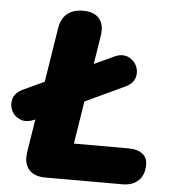

<svg xmlns="http://www.w3.org/2000/svg" viewBox="-95 -762 731 809"><g transform="rotate(5 271.0 -357.0)"><path d="M127 0Q79 0 56.5 -26.5Q34 -53 41 -100L125 -629Q138 -714 225 -714Q271 -714 293 -688Q315 -662 307 -614L234 -153H464Q502 -153 523.5 -137Q545 -121 545 -91Q545 -48 520.5 -24Q496 0 453 0ZM61 -239Q27 -224 1 -234Q-25 -244 -36.5 -268Q-48 -292 -40.5 -318.5Q-33 -345 1 -361L369 -532Q402 -548 428 -537.5Q454 -527 465.5 -503Q477 -479 469.5 -453Q462 -427 428 -411Z"/></g></svg>

Font: Nunito Black
Style: Italic
Weight: 900
Italic angle: -9°
Designer: Vernon Adams
Foundry: Vernon Adams
Version: Version 3.601; ttfautohint (v1.8.2.53-6de2)